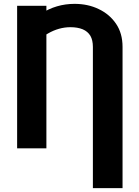

<svg xmlns="http://www.w3.org/2000/svg" viewBox="-20 -757 712 980"><path d="M605.5 203.1Q567.4 203.1 454.1 203.1Q454.1 22.5 454.1 -517.6Q454.1 -551.8 441.4 -574.2Q427.7 -596.7 402.3 -607.4Q376 -618.2 339.8 -618.2Q280.3 -618.2 224.6 -585.9Q169.9 -554.7 122.1 -494.1Q122.1 -540 122.1 -629.9Q152.3 -664.1 190.4 -687.5Q227.5 -711.9 270.5 -724.6Q313.5 -737.3 360.4 -737.3Q428.7 -737.3 483.4 -710.9Q539.1 -684.6 572.3 -635.7Q605.5 -586.9 605.5 -517.6Q605.5 -277.3 605.5 203.1ZM216.8 -727.5Q216.8 -545.9 216.8 0Q179.7 0 67.4 0Q67.4 -181.6 67.4 -727.5Q104.5 -727.5 216.8 -727.5Z"/></svg>

Font: DeepSea
Style: Bold
Weight: 700
Designer: Stem
Version: Version 3.019;git-0a5106e0b